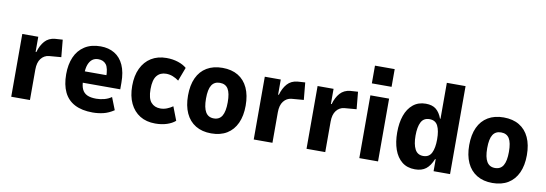

<svg xmlns="http://www.w3.org/2000/svg" viewBox="-57 -1122 4309 1515"><g transform="rotate(10 2098.0 -364.5)"><path d="M64 0V-503H192V-382H198Q213 -436 243.5 -470.5Q274 -505 325 -510L386 -514L399 -376L302 -368Q263 -364 238.5 -332.5Q214 -301 214 -244V0Z M717 11Q631 11 573.5 -19Q516 -49 488 -107.5Q460 -166 460 -251Q460 -329 485.5 -388Q511 -447 563 -480.5Q615 -514 691 -514Q755 -514 802.5 -485.5Q850 -457 875.5 -400.5Q901 -344 901 -260V-207H580V-298H787L775 -280Q775 -355 753 -383Q731 -411 690 -411Q662 -411 642.5 -396.5Q623 -382 611.5 -352Q600 -322 600 -271V-228Q600 -183 613 -155Q626 -127 653.5 -114Q681 -101 727 -101Q758 -101 790.5 -109.5Q823 -118 848 -136L887 -37Q845 -9 803 1Q761 11 717 11Z M1219 11Q1147 11 1096 -20.5Q1045 -52 1017 -110.5Q989 -169 989 -251Q989 -332 1017 -391Q1045 -450 1096.5 -482Q1148 -514 1219 -514Q1269 -514 1311.5 -500Q1354 -486 1380 -463L1339 -354Q1316 -371 1290.5 -381Q1265 -391 1237 -391Q1190 -391 1163 -358Q1136 -325 1136 -250Q1136 -176 1163.5 -144.5Q1191 -113 1238 -113Q1265 -113 1290.5 -123Q1316 -133 1337 -148L1379 -39Q1353 -16 1311.5 -2.5Q1270 11 1219 11Z M1667 11Q1594 11 1542 -20.5Q1490 -52 1463 -111Q1436 -170 1436 -252Q1436 -335 1463 -393.5Q1490 -452 1542 -483Q1594 -514 1667 -514Q1741 -514 1792.5 -483Q1844 -452 1871 -393.5Q1898 -335 1898 -252Q1898 -170 1871 -111Q1844 -52 1792.5 -20.5Q1741 11 1667 11ZM1667 -109Q1712 -109 1733 -144.5Q1754 -180 1754 -253Q1754 -327 1733 -360.5Q1712 -394 1667 -394Q1623 -394 1601.5 -360.5Q1580 -327 1580 -253Q1580 -180 1601.5 -144.5Q1623 -109 1667 -109Z M2007 0V-503H2135V-382H2141Q2156 -436 2186.5 -470.5Q2217 -505 2268 -510L2329 -514L2342 -376L2245 -368Q2206 -364 2181.5 -332.5Q2157 -301 2157 -244V0Z M2430 0V-503H2558V-382H2564Q2579 -436 2609.5 -470.5Q2640 -505 2691 -510L2752 -514L2765 -376L2668 -368Q2629 -364 2604.5 -332.5Q2580 -301 2580 -244V0Z M2848 -598V-740H3006V-598ZM2853 0V-503H3003V0Z M3300 11Q3237 11 3195.5 -22.5Q3154 -56 3133 -115Q3112 -174 3112 -252Q3112 -329 3132.5 -387.5Q3153 -446 3194.5 -480Q3236 -514 3296 -514Q3349 -514 3379 -489Q3409 -464 3426 -417H3430V-705H3580V0H3448V-96H3443Q3421 -41 3387.5 -15Q3354 11 3300 11ZM3346 -104Q3393 -104 3412.5 -143.5Q3432 -183 3432 -252Q3432 -322 3412.5 -360.5Q3393 -399 3346 -399Q3299 -399 3279 -360.5Q3259 -322 3259 -252Q3259 -183 3279.5 -143.5Q3300 -104 3346 -104Z M3920 11Q3847 11 3795 -20.5Q3743 -52 3716 -111Q3689 -170 3689 -252Q3689 -335 3716 -393.5Q3743 -452 3795 -483Q3847 -514 3920 -514Q3994 -514 4045.5 -483Q4097 -452 4124 -393.5Q4151 -335 4151 -252Q4151 -170 4124 -111Q4097 -52 4045.5 -20.5Q3994 11 3920 11ZM3920 -109Q3965 -109 3986 -144.5Q4007 -180 4007 -253Q4007 -327 3986 -360.5Q3965 -394 3920 -394Q3876 -394 3854.5 -360.5Q3833 -327 3833 -253Q3833 -180 3854.5 -144.5Q3876 -109 3920 -109Z"/></g></svg>

Font: Nunito Sans 7pt Condensed ExtraBold
Style: Regular
Weight: 800
Width: 3
Designer: Vernon Adams
Foundry: Vernon Adams
Version: Version 3.101;gftools[0.9.27]